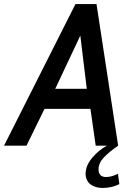

<svg xmlns="http://www.w3.org/2000/svg" viewBox="-59 -720 660 949"><path d="M314 -700H418L525 0H414L388 -182H161L72 0H-39ZM370 -281 338 -544 214 -281ZM525 0Q480 31 454 58.5Q428 86 428 117Q428 136 437.5 145.5Q447 155 465 155Q492 155 524 139L531 190Q493 209 448 209Q411 209 388 191Q365 173 364 140Q364 100 395 62Q426 24 469 0Z"/></svg>

Font: Cabin Medium
Style: Italic
Weight: 500
Italic angle: -7°
Designer: Pablo Impallari
Foundry: Pablo Impallari. http://www.impallari.com Igino Marini. http://www.ikern.com
Version: Version 2.200